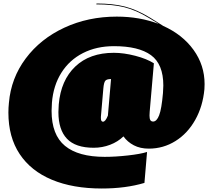

<svg xmlns="http://www.w3.org/2000/svg" viewBox="-20 -851 1211 1098"><path d="M1150 -370Q1150 -351 1149 -341Q1140 -243 1096.5 -165.5Q1053 -88 983.5 -44.5Q914 -1 831 -1Q782 -1 745.5 -20Q709 -39 686 -71Q654 -40 609.5 -23Q565 -6 516 -6Q412 -6 363 -57.5Q314 -109 314 -210Q314 -224 316 -254Q328 -392 410.5 -470.5Q493 -549 631 -549Q688 -549 753.5 -532Q819 -515 860 -489L836 -212Q835 -204 835 -190Q835 -173 839.5 -164.5Q844 -156 856 -156Q876 -156 890 -191.5Q904 -227 912 -319Q914 -349 914 -362Q914 -484 843.5 -535.5Q773 -587 632 -587Q532 -587 454.5 -547.5Q377 -508 331 -435Q285 -362 277 -264Q275 -230 275 -217Q275 -80 351.5 -17Q428 46 579 46Q640 46 711.5 38Q783 30 821 18L806 195Q699 227 562 227Q397 227 277 177Q157 127 92.5 30Q28 -67 28 -207Q28 -235 31 -263Q43 -404 127 -516.5Q211 -629 347.5 -692.5Q484 -756 648 -756Q779 -756 888 -714L832 -748Q758 -793 691.5 -809.5Q625 -826 531 -826L532 -831Q626 -831 694.5 -813.5Q763 -796 840 -749L913 -703Q1024 -653 1087 -565.5Q1150 -478 1150 -370ZM615 -399Q591 -399 582.5 -389.5Q574 -380 571 -345L557 -183V-175Q557 -155 569 -155Q583 -155 597 -190Z"/></svg>

Font: FFF_HK Layer Front
Style: Regular
Weight: 400
Italic angle: -5°
Designer: bBox Type GmbH
Foundry: bBox Type GmbH
Version: Version 0.002